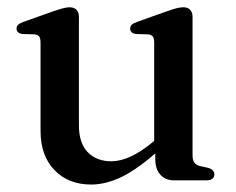

<svg xmlns="http://www.w3.org/2000/svg" viewBox="-20 -496 648 528"><path d="M407 -58.5V-91L404 -93.5V-379Q404 -390.5 400.2 -395.5Q396.5 -400.5 387.5 -401.5L354 -402.5Q345 -404 341.5 -407.8Q338 -411.5 338 -417Q338 -423.5 342.2 -427.8Q346.5 -432 357.5 -436L440.5 -465.5Q456 -471 466 -473.5Q476 -476 484 -476Q496.5 -476 503 -469Q509.5 -462 509.5 -450V-69Q509.5 -55.5 514.5 -48.8Q519.5 -42 529.5 -39.5L552 -34.5Q561 -32 565.2 -27.5Q569.5 -23 569.5 -16.5Q569.5 -9 564 -4.5Q558.5 0 546.5 0H458.5Q435 0 421 -15.5Q407 -31 407 -58.5ZM91.5 -136V-379Q91.5 -390.5 87.8 -395.5Q84 -400.5 75.5 -401.5L41.5 -402.5Q33 -404 29.2 -407.8Q25.5 -411.5 25.5 -417Q25.5 -423.5 29.8 -427.8Q34 -432 45 -436L128 -465.5Q144.5 -471 154.2 -473.5Q164 -476 171 -476Q184 -476 190.5 -469Q197 -462 197 -450V-152Q197 -102 221.5 -77.2Q246 -52.5 286 -52.5Q311 -52.5 339.5 -65.5Q368 -78.5 401 -106L422.5 -124.5L442 -105L420.5 -86Q360.5 -32 316 -10.2Q271.5 11.5 231 11.5Q168 11.5 129.8 -28.2Q91.5 -68 91.5 -136Z"/></svg>

Font: Fraunces 12pt
Style: Regular
Weight: 400
Version: Version 1.000;[b76b70a41]